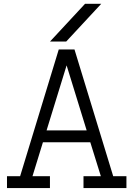

<svg xmlns="http://www.w3.org/2000/svg" viewBox="-20 -958 680 978"><path d="M234.9 -746.6 413.1 -938.5H495.6L317.4 -746.6ZM15.6 0V-60.5H82.5L279.3 -706.1H359.4L556.6 -60.5H624V0H405.3V-60.5H493.7L439.9 -233.4H198.7L145.5 -60.5H234.4V0ZM319.3 -625 217.3 -293.9H421.4Z"/></svg>

Font: Kay Pho Du
Style: Regular
Weight: 400
Designer: Victor Gaultney, Khu Oo Reh
Foundry: SIL International
Version: Version 3.000